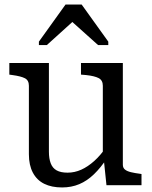

<svg xmlns="http://www.w3.org/2000/svg" viewBox="-20 -814 668 844"><path d="M195 -537V-147Q195 -117 203 -96Q211 -75 229 -65Q247 -55 277 -55Q308 -55 337 -68Q366 -81 394.5 -106.5Q423 -132 450 -172V-118Q423 -77 393 -48Q363 -19 328.5 -4.5Q294 10 253 10Q207 10 174.5 -6Q142 -22 124.5 -55Q107 -88 107 -136V-437Q107 -461 89.5 -470Q72 -479 35 -484L21 -486V-537ZM520 -537V-90Q520 -76 529.5 -68.5Q539 -61 556 -57Q573 -53 596 -50L602 -49V0H448L436 -115L432 -122V-437Q432 -461 414 -470.5Q396 -480 359 -484L336 -486V-537ZM339 -794H268L151 -631V-616H186L333 -749L266 -746L411 -616H456V-631Z"/></svg>

Font: Roboto Serif 20pt SemiCondensed
Style: Regular
Weight: 400
Width: 4
Version: Version 1.008